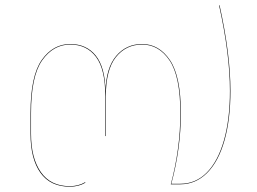

<svg xmlns="http://www.w3.org/2000/svg" viewBox="-20 -695 970 724"><path d="M849 -352Q849 -245 826.5 -165.5Q804 -86 761 -43Q718 0 660 0H624Q660 -133 660 -268Q660 -407 619.5 -467Q579 -527 516 -527Q455 -527 417 -479.5Q379 -432 379 -331V-182H377V-333Q377 -434 342 -480.5Q307 -527 245 -527Q181 -527 139 -467.5Q97 -408 97 -268V-191Q97 -99 134 -46Q171 7 243 7Q276 7 301 -8L302 -6Q277 9 243 9Q170 9 132.5 -43.5Q95 -96 95 -191V-268Q95 -409 137.5 -469Q180 -529 245 -529Q306 -529 341 -485.5Q376 -442 378 -352Q380 -439 418 -484Q456 -529 516 -529Q580 -529 621 -468Q662 -407 662 -268Q662 -135 626 -2H660Q718 -2 760 -44.5Q802 -87 824.5 -166Q847 -245 847 -352Q847 -491 806 -675H808Q849 -490 849 -352Z"/></svg>

Font: FiraGO Two
Style: Regular
Weight: 100
Designer: bBox Type
Foundry: bBox Type GmbH
Version: Version 1.001